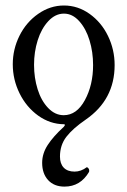

<svg xmlns="http://www.w3.org/2000/svg" viewBox="-20 -445 468 705"><path d="M216.8 240.2Q178.7 240.2 156.7 216.3Q134.8 192.4 134.8 152.8Q134.8 118.7 155.3 87.2Q175.8 55.7 213.9 21Q222.2 11.7 214.8 11.2Q163.6 10.7 120.1 -20.5Q76.7 -51.8 51.8 -102.3Q26.9 -152.8 26.9 -209Q26.9 -264.2 51.5 -313.7Q76.2 -363.3 120.1 -394Q164.1 -424.8 214.8 -424.8Q266.1 -424.8 309.3 -393.8Q352.5 -362.8 376.7 -312.7Q400.9 -262.7 400.9 -206.1Q400.9 -79.1 294.9 -5.9Q247.1 26.9 223.6 57.4Q200.2 87.9 200.2 129.9Q200.2 156.2 214.1 170.7Q228 185.1 253.9 185.1Q277.3 185.1 298.8 168.9Q303.2 169.9 305.9 174.8Q308.6 179.7 307.1 186Q275.4 240.2 216.8 240.2ZM213.9 -22Q261.7 -22 291.7 -77.4Q321.8 -132.8 321.8 -206.1Q321.8 -253.9 308.8 -296.6Q295.9 -339.4 271 -367.2Q246.1 -395 214.8 -395Q183.1 -395 157.5 -367.4Q131.8 -339.8 118.4 -297.1Q105 -254.4 105 -207Q105 -159.2 118.2 -117.2Q131.3 -75.2 156.7 -48.6Q182.1 -22 213.9 -22Z"/></svg>

Font: Junicode SmCond
Style: Regular
Weight: 400
Width: 4
Designer: Peter S. Baker
Version: Version 2.206